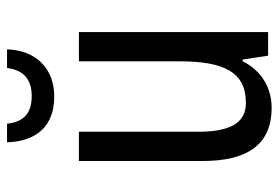

<svg xmlns="http://www.w3.org/2000/svg" viewBox="-143 -638 791 545"><g transform="rotate(-90 252.5 -365.5)"><path d="M385 -741H332C326 -691 296 -671 253 -671C206 -671 179 -691 174 -741H121C124 -654 170 -607 251 -607C331 -607 382 -659 385 -741ZM434 -537H351V-253C351 -126 321 -63 233 -63C177 -63 151 -106 151 -199V-537H68V-186C68 -62 112 10 219 10C275 10 324 -18 351 -72H356L367 0H434Z"/></g></svg>

Font: Noto Sans Khmer Condensed
Style: Regular
Weight: 400
Width: 3
Designer: Danh Hong and the Monotype Design Team
Foundry: Monotype Imaging Inc.
Version: Version 2.004